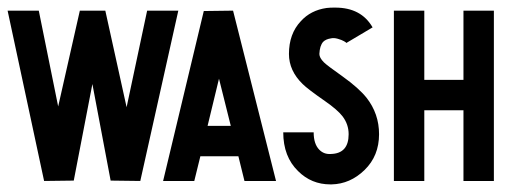

<svg xmlns="http://www.w3.org/2000/svg" viewBox="-20 -596 1358 505"><path d="M0 -568H82L133 -316L190 -568H257L313 -314L367 -568H449L349 -120L271 -121L223 -375L174 -121L96 -120Z M593 -568 706 -120H705H623L607 -185H507L491 -120H409L516 -567ZM556 -389 526 -265H587Z M857 -576Q860 -576 862 -576Q930 -576 960 -524L891 -483Q891 -484 885 -487.5Q879 -491 868.5 -494Q858 -497 850 -495Q837 -493 830 -486Q821 -476 820 -454Q820 -444 832 -432Q840 -424 881 -395Q923 -365 944 -339Q977 -297 977 -243Q977 -186 939 -149Q901 -112 852 -111Q851 -111 849 -111Q799 -111 764 -146Q725 -184 725 -248H805Q805 -217 820 -202Q832 -190 849 -191H850Q897 -192 897 -243Q897 -269 881 -290Q868 -307 835 -330Q789 -362 776 -375Q740 -410 740 -454Q740 -507 771 -540Q797 -569 839 -575Q848 -576 857 -576Z M1016 -568H1096V-386H1199V-568H1279V-120H1199V-306H1096V-120H1016Z"/></svg>

Font: Satisfactory Mid
Style: Regular
Weight: 400
Designer: Sadat Fauzi
Foundry: Intuisi Creative
Version: Version 001.000